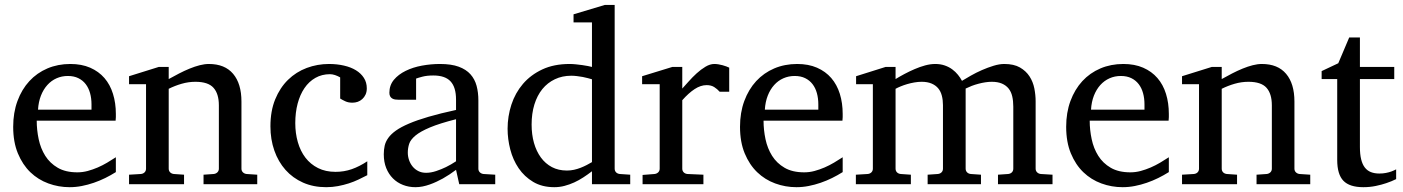

<svg xmlns="http://www.w3.org/2000/svg" viewBox="-20 -757 5764 789"><path d="M456.1 -49.8Q435.1 -36.6 412.4 -25.4Q389.6 -14.2 365.5 -5.9Q341.3 2.4 316.4 7.3Q291.5 12.2 266.1 12.2Q220.7 12.2 178.7 -3.2Q136.7 -18.6 104.7 -49.3Q72.8 -80.1 53.5 -126.7Q34.2 -173.3 34.2 -235.8Q34.2 -294.4 51.8 -342Q69.3 -389.6 100.6 -423.6Q131.8 -457.5 174.8 -475.8Q217.8 -494.1 269 -494.1Q315.4 -494.1 350.6 -478.8Q385.7 -463.4 409.2 -436.3Q432.6 -409.2 444.3 -371.3Q456.1 -333.5 456.1 -289.1V-275.9Q456.1 -268.1 455.1 -261.2H130.9Q130.9 -223.1 138.9 -185.1Q147 -147 166 -116.7Q185.1 -86.4 217.3 -67.6Q249.5 -48.8 297.9 -48.8Q319.3 -48.8 340.3 -54.4Q361.3 -60.1 381.6 -68.8Q401.9 -77.6 420.4 -88.6Q439 -99.6 456.1 -110.8ZM356 -328.1Q356 -353 350.1 -374.3Q344.2 -395.5 332.3 -411.1Q320.3 -426.8 302 -435.8Q283.7 -444.8 258.8 -444.8Q233.9 -444.8 212.4 -435.3Q190.9 -425.8 174.6 -407.7Q158.2 -389.6 148.2 -364Q138.2 -338.4 136.2 -306.2H356Z M816.4 0V-39.1L858.4 -42Q867.2 -43 873.3 -48.8Q879.4 -54.7 879.4 -64V-324.2Q879.4 -371.6 857.4 -396.2Q835.4 -420.9 783.2 -420.9Q754.4 -420.9 726.6 -412.8Q698.7 -404.8 673.3 -392.1V-64Q673.3 -54.7 679.2 -48.8Q685.1 -43 694.3 -42L736.3 -39.1V0H510.3V-39.1L559.1 -42Q568.4 -43 574.2 -48.8Q580.1 -54.7 580.1 -64V-411.1H510.3V-443.8L632.3 -481.9H673.3V-432.1Q694.3 -443.8 716.1 -455.1Q737.8 -466.3 759.3 -475.1Q780.8 -483.9 800.8 -489Q820.8 -494.1 838.4 -494.1Q903.8 -494.1 938 -453.6Q972.2 -413.1 972.2 -339.8V-64Q972.2 -54.7 978.3 -48.8Q984.4 -43 993.2 -42L1037.1 -39.1V0Z M1489.3 -37.1Q1472.2 -28.3 1453.4 -19.3Q1434.6 -10.3 1413.3 -3.4Q1392.1 3.4 1368.9 7.8Q1345.7 12.2 1320.3 12.2Q1267.6 12.2 1225.3 -6.6Q1183.1 -25.4 1153.3 -58.8Q1123.5 -92.3 1107.4 -138.2Q1091.3 -184.1 1091.3 -237.8Q1091.3 -300.8 1110.8 -348.6Q1130.4 -396.5 1163.6 -429Q1196.8 -461.4 1240.5 -477.8Q1284.2 -494.1 1332 -494.1Q1364.7 -494.1 1393.3 -487.5Q1421.9 -481 1442.6 -468.3Q1463.4 -455.6 1475.3 -437Q1487.3 -418.5 1487.3 -394Q1487.3 -379.4 1482.2 -368.4Q1477.1 -357.4 1468.8 -349.9Q1460.4 -342.3 1450 -338.6Q1439.5 -335 1428.2 -335Q1411.6 -335 1399.4 -340.6Q1387.2 -346.2 1377.9 -352.1V-439Q1367.7 -444.8 1356.7 -448.5Q1345.7 -452.1 1335.9 -452.1Q1302.7 -452.1 1276.1 -437Q1249.5 -421.9 1231.2 -395Q1212.9 -368.2 1203.1 -331.3Q1193.4 -294.4 1193.4 -251Q1193.4 -209.5 1203.9 -172.9Q1214.4 -136.2 1235.1 -109.1Q1255.9 -82 1286.9 -66.4Q1317.9 -50.8 1358.9 -50.8Q1394 -50.8 1425.5 -61.8Q1457 -72.8 1489.3 -94.2Z M1854 -267.1Q1786.6 -250 1747.1 -233.4Q1707.5 -216.8 1687.3 -200Q1667 -183.1 1661.4 -165.8Q1655.8 -148.4 1655.8 -129.9Q1655.8 -114.3 1660.9 -99.4Q1666 -84.5 1675.5 -72.8Q1685.1 -61 1699 -54Q1712.9 -46.9 1731 -46.9Q1751 -46.9 1772.7 -54.2Q1794.4 -61.5 1812.5 -70.3Q1833.5 -80.6 1854 -94.2ZM1867.2 0 1854 -59.1Q1827.6 -39.1 1799.8 -23.4Q1787.6 -16.6 1773.9 -10.3Q1760.3 -3.9 1745.8 1.2Q1731.4 6.3 1716.6 9.3Q1701.7 12.2 1687 12.2Q1659.7 12.2 1636 2.9Q1612.3 -6.3 1594.7 -23.9Q1577.1 -41.5 1567.1 -66.4Q1557.1 -91.3 1557.1 -123Q1557.1 -141.6 1560.8 -158.2Q1564.5 -174.8 1575.7 -190.4Q1586.9 -206.1 1607.2 -220.5Q1627.4 -234.9 1660.4 -249Q1693.4 -263.2 1741 -277.1Q1788.6 -291 1854 -305.2V-348.1Q1854 -398.4 1831.5 -422.6Q1809.1 -446.8 1760.7 -446.8Q1734.4 -446.8 1715.8 -441.9Q1697.3 -437 1689.9 -434.1V-347.2H1617.2Q1610.4 -347.2 1603.8 -348.1Q1597.2 -349.1 1591.8 -352.3Q1586.4 -355.5 1583.3 -361.1Q1580.1 -366.7 1580.1 -376Q1580.1 -406.7 1598.6 -429Q1617.2 -451.2 1647 -465.8Q1676.8 -480.5 1713.9 -487.3Q1751 -494.1 1788.1 -494.1Q1834.5 -494.1 1865 -482.9Q1895.5 -471.7 1913.3 -451.7Q1931.2 -431.6 1938.5 -404.3Q1945.8 -377 1945.8 -344.2V-64Q1945.8 -54.7 1951.9 -48.8Q1958 -43 1966.8 -42L2015.1 -39.1V0Z M2412.6 -431.2Q2406.2 -433.1 2396.2 -435.8Q2386.2 -438.5 2374.8 -440.7Q2363.3 -442.9 2350.8 -444.3Q2338.4 -445.8 2327.6 -445.8Q2290.5 -445.8 2260.3 -431.4Q2230 -417 2208.7 -390.9Q2187.5 -364.7 2176 -327.6Q2164.6 -290.5 2164.6 -245.1Q2164.6 -204.1 2174.3 -169.7Q2184.1 -135.3 2202.6 -109.9Q2221.2 -84.5 2248 -70.3Q2274.9 -56.2 2309.6 -56.2Q2324.7 -56.2 2338.9 -59.3Q2353 -62.5 2366.2 -67.6Q2379.4 -72.8 2391.1 -78.9Q2402.8 -85 2412.6 -90.8ZM2412.6 0V-53.2Q2395.5 -40 2377.2 -28.1Q2358.9 -16.1 2339.6 -7.3Q2320.3 1.5 2300 6.8Q2279.8 12.2 2257.8 12.2Q2207.5 12.2 2171.1 -9.5Q2134.8 -31.2 2111.3 -65.7Q2087.9 -100.1 2076.9 -142.8Q2065.9 -185.5 2065.9 -228Q2065.9 -278.8 2081.5 -326.9Q2097.2 -375 2128.9 -412.1Q2160.6 -449.2 2208.5 -471.7Q2256.3 -494.1 2320.8 -494.1Q2332.5 -494.1 2346.2 -492.7Q2359.9 -491.2 2372.8 -489.5Q2385.7 -487.8 2396.2 -485.6Q2406.7 -483.4 2412.6 -481.9V-665H2336.9V-698.2L2465.8 -736.8H2505.9V-64Q2505.9 -54.7 2511.7 -48.8Q2517.6 -43 2526.9 -42L2569.8 -39.1V0Z M2937.5 -379.9Q2927.7 -391.1 2915 -399.2Q2902.3 -407.2 2883.8 -407.2Q2859.4 -407.2 2834.5 -390.9Q2809.6 -374.5 2783.7 -345.2V-64Q2783.7 -54.7 2789.6 -48.8Q2795.4 -43 2804.7 -42L2870.6 -39.1V0H2620.6V-38.1L2669.9 -42Q2678.7 -43 2684.8 -48.8Q2690.9 -54.7 2690.9 -64V-411.1H2618.7V-443.8L2742.7 -481.9H2783.7V-393.1Q2794.4 -404.8 2809.8 -422.1Q2825.2 -439.5 2842.8 -455.6Q2860.4 -471.7 2879.2 -482.9Q2897.9 -494.1 2915.5 -494.1Q2923.3 -494.1 2932.1 -492.7Q2940.9 -491.2 2949.2 -489Q2957.5 -486.8 2964.6 -484.1Q2971.7 -481.4 2976.6 -479V-379.9Z M3442.9 -49.8Q3421.9 -36.6 3399.2 -25.4Q3376.5 -14.2 3352.3 -5.9Q3328.1 2.4 3303.2 7.3Q3278.3 12.2 3252.9 12.2Q3207.5 12.2 3165.5 -3.2Q3123.5 -18.6 3091.6 -49.3Q3059.6 -80.1 3040.3 -126.7Q3021 -173.3 3021 -235.8Q3021 -294.4 3038.6 -342Q3056.2 -389.6 3087.4 -423.6Q3118.7 -457.5 3161.6 -475.8Q3204.6 -494.1 3255.9 -494.1Q3302.2 -494.1 3337.4 -478.8Q3372.6 -463.4 3396 -436.3Q3419.4 -409.2 3431.2 -371.3Q3442.9 -333.5 3442.9 -289.1V-275.9Q3442.9 -268.1 3441.9 -261.2H3117.7Q3117.7 -223.1 3125.7 -185.1Q3133.8 -147 3152.8 -116.7Q3171.9 -86.4 3204.1 -67.6Q3236.3 -48.8 3284.7 -48.8Q3306.2 -48.8 3327.1 -54.4Q3348.1 -60.1 3368.4 -68.8Q3388.7 -77.6 3407.2 -88.6Q3425.8 -99.6 3442.9 -110.8ZM3342.8 -328.1Q3342.8 -353 3336.9 -374.3Q3331.1 -395.5 3319.1 -411.1Q3307.1 -426.8 3288.8 -435.8Q3270.5 -444.8 3245.6 -444.8Q3220.7 -444.8 3199.2 -435.3Q3177.7 -425.8 3161.4 -407.7Q3145 -389.6 3135 -364Q3125 -338.4 3123 -306.2H3342.8Z M4081.1 0V-39.1L4123 -42Q4132.3 -43 4138.2 -48.8Q4144 -54.7 4144 -64V-318.8Q4144 -342.3 4139.6 -361.1Q4135.3 -379.9 4124.8 -393.1Q4114.3 -406.2 4097.2 -413.6Q4080.1 -420.9 4055.2 -420.9Q4042.5 -420.9 4028.6 -418.7Q4014.6 -416.5 4000.7 -412.8Q3986.8 -409.2 3973.4 -404.1Q3960 -398.9 3948.2 -393.1V-64Q3948.2 -54.7 3954.1 -48.8Q3960 -43 3969.2 -42L4011.2 -39.1V0H3792V-39.1L3834 -42Q3843.3 -43 3849.1 -48.8Q3855 -54.7 3855 -64V-325.2Q3855 -346.2 3850.3 -364Q3845.7 -381.8 3835.2 -394.3Q3824.7 -406.7 3807.9 -413.8Q3791 -420.9 3767.1 -420.9Q3752.9 -420.9 3737.5 -418.2Q3722.2 -415.5 3708 -411.4Q3693.8 -407.2 3681.4 -402.1Q3668.9 -397 3660.2 -392.1V-64Q3660.2 -54.7 3666 -48.8Q3671.9 -43 3681.2 -42L3723.1 -39.1V0H3497.1V-39.1L3545.9 -42Q3555.2 -43 3561 -48.8Q3566.9 -54.7 3566.9 -64V-411.1H3498V-443.8L3619.1 -481.9H3660.2V-432.1Q3676.8 -442.4 3697 -453.1Q3717.3 -463.9 3738.8 -473.1Q3760.3 -482.4 3782 -488.3Q3803.7 -494.1 3823.2 -494.1Q3844.7 -494.1 3862.3 -488Q3879.9 -481.9 3893.3 -471.9Q3906.7 -461.9 3916.7 -449.5Q3926.8 -437 3933.1 -424.8Q3948.2 -434.1 3969.7 -446.3Q3991.2 -458.5 4015.1 -469Q4039.1 -479.5 4063 -486.8Q4086.9 -494.1 4106.9 -494.1Q4146.5 -494.1 4171.4 -479.7Q4196.3 -465.3 4210.7 -443.1Q4225.1 -420.9 4230.5 -393.6Q4235.8 -366.2 4235.8 -340.8V-64Q4235.8 -54.7 4241.9 -48.8Q4248 -43 4256.8 -42L4305.2 -39.1V0Z M4783.2 -49.8Q4762.2 -36.6 4739.5 -25.4Q4716.8 -14.2 4692.6 -5.9Q4668.5 2.4 4643.6 7.3Q4618.7 12.2 4593.3 12.2Q4547.9 12.2 4505.9 -3.2Q4463.9 -18.6 4431.9 -49.3Q4399.9 -80.1 4380.6 -126.7Q4361.3 -173.3 4361.3 -235.8Q4361.3 -294.4 4378.9 -342Q4396.5 -389.6 4427.7 -423.6Q4459 -457.5 4502 -475.8Q4544.9 -494.1 4596.2 -494.1Q4642.6 -494.1 4677.7 -478.8Q4712.9 -463.4 4736.3 -436.3Q4759.8 -409.2 4771.5 -371.3Q4783.2 -333.5 4783.2 -289.1V-275.9Q4783.2 -268.1 4782.2 -261.2H4458Q4458 -223.1 4466.1 -185.1Q4474.1 -147 4493.2 -116.7Q4512.2 -86.4 4544.4 -67.6Q4576.7 -48.8 4625 -48.8Q4646.5 -48.8 4667.5 -54.4Q4688.5 -60.1 4708.7 -68.8Q4729 -77.6 4747.6 -88.6Q4766.1 -99.6 4783.2 -110.8ZM4683.1 -328.1Q4683.1 -353 4677.2 -374.3Q4671.4 -395.5 4659.4 -411.1Q4647.5 -426.8 4629.2 -435.8Q4610.8 -444.8 4585.9 -444.8Q4561 -444.8 4539.6 -435.3Q4518.1 -425.8 4501.7 -407.7Q4485.4 -389.6 4475.3 -364Q4465.3 -338.4 4463.4 -306.2H4683.1Z M5143.6 0V-39.1L5185.5 -42Q5194.3 -43 5200.4 -48.8Q5206.5 -54.7 5206.5 -64V-324.2Q5206.5 -371.6 5184.6 -396.2Q5162.6 -420.9 5110.4 -420.9Q5081.5 -420.9 5053.7 -412.8Q5025.9 -404.8 5000.5 -392.1V-64Q5000.5 -54.7 5006.3 -48.8Q5012.2 -43 5021.5 -42L5063.5 -39.1V0H4837.4V-39.1L4886.2 -42Q4895.5 -43 4901.4 -48.8Q4907.2 -54.7 4907.2 -64V-411.1H4837.4V-443.8L4959.5 -481.9H5000.5V-432.1Q5021.5 -443.8 5043.2 -455.1Q5064.9 -466.3 5086.4 -475.1Q5107.9 -483.9 5127.9 -489Q5147.9 -494.1 5165.5 -494.1Q5231 -494.1 5265.1 -453.6Q5299.3 -413.1 5299.3 -339.8V-64Q5299.3 -54.7 5305.4 -48.8Q5311.5 -43 5320.3 -42L5364.3 -39.1V0Z M5717.3 -21Q5698.7 -11.7 5676.8 -4.4Q5658.2 2 5633.8 7.1Q5609.4 12.2 5582.5 12.2Q5525.9 12.2 5500.5 -14.2Q5475.1 -40.5 5475.1 -100.1V-432.1H5411.1V-464.8L5479.5 -497.1L5524.4 -603H5568.4V-481.9H5709.5V-432.1H5568.4V-152.8Q5568.4 -123 5573.5 -102.3Q5578.6 -81.5 5588.6 -68.6Q5598.6 -55.7 5613.5 -49.8Q5628.4 -43.9 5648.4 -43.9Q5663.1 -43.9 5675.5 -46.4Q5688 -48.8 5697.3 -52.2Q5708 -56.2 5717.3 -61Z"/></svg>

Font: BabelStone Ogham Pictish
Style: Regular
Weight: 400
Designer: Andrew West
Foundry: BabelStone
Version: Version 1.02 March 14, 2022